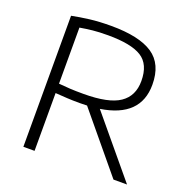

<svg xmlns="http://www.w3.org/2000/svg" viewBox="-132 -874 981 999"><g transform="rotate(20 358.5 -374.0)"><path d="M102 0V-725.5Q146.5 -734.5 198.5 -741Q250.5 -747.5 316.5 -747.5Q472.5 -747.5 547.5 -697.2Q622.5 -647 622.5 -532.5Q622.5 -354.5 408.5 -321.5L676 0H601L340 -315Q320.5 -314 299 -314Q260 -314 229.5 -315.8Q199 -317.5 164 -320V0ZM301.5 -365.5Q440.5 -365.5 501.2 -406.8Q562 -448 562 -531Q562 -623.5 504.2 -659.8Q446.5 -696 318.5 -696Q268 -696 233.2 -692.2Q198.5 -688.5 164 -682.5V-372Q201.5 -368.5 229.2 -367Q257 -365.5 301.5 -365.5Z"/></g></svg>

Font: Encode Sans Expanded Expanded Light
Style: Regular
Weight: 300
Width: 7
Designer: Multiple Designers
Foundry: Impallari Type
Version: Version 3.000; ttfautohint (v1.8.3) -l 8 -r 50 -G 200 -x 14 